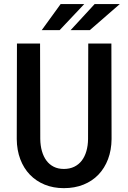

<svg xmlns="http://www.w3.org/2000/svg" viewBox="-20 -928 640 957"><path d="M535.2 -710.9 536.1 -234.9Q535.6 -180.2 518.6 -135Q501.5 -89.8 470.7 -57.6Q439.9 -25.4 396.2 -7.8Q352.5 9.8 298.3 9.8Q245.6 9.8 202.6 -7.8Q159.7 -25.4 128.9 -57.4Q98.1 -89.4 81.1 -134.5Q64 -179.7 63.5 -234.9L64.5 -710.9H179.7L180.7 -234.9Q181.2 -202.1 189 -174.8Q196.8 -147.5 211.4 -127.7Q226.1 -107.9 247.8 -96.9Q269.5 -85.9 298.3 -85.9Q327.6 -85.9 350.1 -96.9Q372.6 -107.9 387.7 -127.7Q402.8 -147.5 410.6 -174.8Q418.5 -202.1 418.9 -234.9L419.9 -710.9ZM451.7 -907.7H577.1L427.7 -777.8H332ZM282.2 -907.7H399.9L277.3 -777.8H188Z"/></svg>

Font: Roboto Mono
Style: Regular
Weight: 500
Designer: Google
Version: Version 2.000986; 2015; ttfautohint (v1.3)